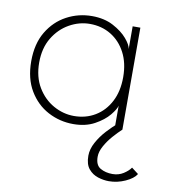

<svg xmlns="http://www.w3.org/2000/svg" viewBox="-74 -486 672 761"><g transform="rotate(10 262.0 -105.5)"><path d="M401 0V-91Q398 -77 377.8 -52.2Q357.5 -27.5 321.5 -7.8Q285.5 12 236 12Q181.5 12 134.2 -13Q87 -38 58 -86.5Q29 -135 29 -205Q29 -275 58 -323.5Q87 -372 134.2 -397.2Q181.5 -422.5 236 -422.5Q285.5 -422.5 321.8 -403.2Q358 -384 378.8 -359.5Q399.5 -335 401 -319V-410.5H432V0ZM61 -205Q61 -147 86 -105.5Q111 -64 150.5 -42Q190 -20 233 -20Q280.5 -20 318 -42.5Q355.5 -65 377.2 -106.5Q399 -148 399 -205Q399 -262 377.2 -303.5Q355.5 -345 318 -367.8Q280.5 -390.5 233 -390.5Q190 -390.5 150.5 -368.2Q111 -346 86 -304.5Q61 -263 61 -205ZM414 210.5Q393 210.5 370.5 203.5Q348 196.5 332.5 178Q317 159.5 317 125Q317 98.5 332 71Q347 43.5 368.8 19.8Q390.5 -4 410.5 -20L432 0Q416 14.5 397.8 35.2Q379.5 56 366.8 79Q354 102 354 122.5Q354 156.5 374.8 168.2Q395.5 180 423.5 180Q448 180 467.2 167.8Q486.5 155.5 496 141.5L523.5 162.5Q512 181.5 480 196Q448 210.5 414 210.5Z"/></g></svg>

Font: League Spartan Thin
Style: Regular
Weight: 100
Foundry: The League of Moveable Type
Version: Version 2.002